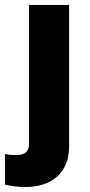

<svg xmlns="http://www.w3.org/2000/svg" viewBox="-54 -536 362 775"><path d="M46 219Q27 219 3.5 216Q-20 213 -34 209V86Q-14 90 11 90Q38 90 50.5 79Q63 68 63 46V-516H225V53Q225 132 178 175.5Q131 219 46 219Z"/></svg>

Font: Red Hat Text VF
Style: Regular
Weight: 400
Designer: Pentagram, MCKL
Foundry: Pentagram, MCKL
Version: Version 1.023